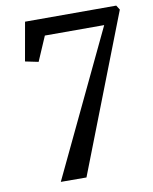

<svg xmlns="http://www.w3.org/2000/svg" viewBox="-84 -806 692 870"><g transform="rotate(-10 262.0 -371.0)"><path d="M442 -665.5H169L120.5 -553L60 -565.5L91.5 -743H511L524 -722.5L243 0.5L125 0Z"/></g></svg>

Font: Merriweather 24pt SemiCondensed
Style: Italic
Weight: 400
Width: 4
Italic angle: -7.8°
Designer: Eben Sorkin
Foundry: Eben Sorkin
Version: Version 2.101